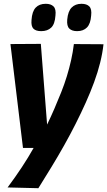

<svg xmlns="http://www.w3.org/2000/svg" viewBox="-20 -778 565 1011"><path d="M369 -546 525 -545Q520 -499 507.5 -448.5Q495 -398 475.5 -345Q456 -292 431.5 -237.5Q407 -183 378.5 -126.5Q350 -70 318 -13Q286 44 251.5 100.5Q217 157 182 213L20 209Q61 154 95 102.5Q129 51 157 1H101L35 -546L195 -547L228 -122Q248 -163 266.5 -206Q285 -249 302 -291.5Q319 -334 332 -376.5Q345 -419 354.5 -461.5Q364 -504 369 -546ZM386 -614Q359 -614 345 -627.5Q331 -641 334 -675Q338 -719 357.5 -738.5Q377 -758 409 -758Q437 -758 450.5 -744Q464 -730 460 -696Q457 -653 438 -633.5Q419 -614 386 -614ZM197 -614Q169 -614 156 -627Q143 -640 146 -673Q149 -718 168 -738Q187 -758 221 -758Q248 -758 262 -744Q276 -730 272 -696Q269 -651 249.5 -632.5Q230 -614 197 -614Z"/></svg>

Font: Georama ExtraCondensed Thin
Style: Bold Italic
Weight: 700
Italic angle: -9°
Version: Version 1.001